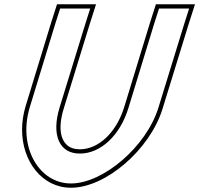

<svg xmlns="http://www.w3.org/2000/svg" viewBox="-20 -809 933 899"><path d="M239.5 -700 261.6 -769H402.3L380.1 -699L259.1 -306C219 -175 259 -89 354.5 -90C450.6 -90 542.7 -174 582.1 -306L702.5 -700L724.6 -769H865.6L843.2 -699L722.1 -306C665.5 -121 461 51 311.7 50C163 50 63.2 -120 119.1 -306ZM220.4 -706 99.9 -311.8C88.7 -274.4 83.4 -237.6 83.3 -202.4C83 -53.9 177.2 70 311.6 70C473.4 71.1 682.4 -108 741.2 -300.1L862.3 -693L893 -789H710L683.4 -706L562.9 -311.8C525 -184.6 438.3 -110 354.4 -110C341.8 -109.9 331.2 -111.4 321.7 -114.3C271.3 -129.5 244.9 -191.3 278.2 -300.1L399.1 -693L429.7 -789H247Z"/></svg>

Font: Nordica Plus
Style: NordicaClassicRgCondOblOl
Weight: 500
Version: Version 1.01